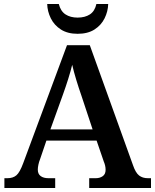

<svg xmlns="http://www.w3.org/2000/svg" viewBox="-20 -940 775 960"><path d="M2 0V-49H17Q45 -49 62 -63.5Q79 -78 96 -124L315 -714H429L645 -114Q658 -76 675.5 -62.5Q693 -49 719 -49H735V0H426V-49H459Q479 -49 493.5 -59Q508 -69 508 -91Q508 -102 505.5 -112.5Q503 -123 499 -132L463 -237H212L180 -143Q175 -131 172 -116.5Q169 -102 169 -92Q169 -70 183.5 -59.5Q198 -49 222 -49H256V0ZM232 -293H443L387 -462Q374 -499 361.5 -540Q349 -581 341 -616Q333 -583 321 -545Q309 -507 295 -468ZM368 -771Q318 -771 284.5 -792.5Q251 -814 234 -848.5Q217 -883 216 -920H274Q283 -884 307.5 -868Q332 -852 368 -852Q405 -852 429.5 -868Q454 -884 462 -920H521Q520 -883 503 -848.5Q486 -814 452.5 -792.5Q419 -771 368 -771Z"/></svg>

Font: Noto Serif NP Hmong SemiBold
Style: Regular
Weight: 600
Designer: Dalton Maag Ltd
Foundry: Dalton Maag Ltd
Version: Version 1.001; ttfautohint (v1.8.4.7-5d5b)